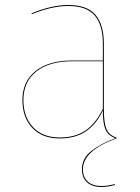

<svg xmlns="http://www.w3.org/2000/svg" viewBox="-20 -547 564 771"><path d="M313 133Q313 165 333 182.5Q353 200 388 200Q412 200 441 192V196Q412 204 388 204Q351 204 330 185.5Q309 167 309 133Q309 89 346.5 59.5Q384 30 443 8Q414 -3 403.5 -27Q393 -51 393 -103Q366 -47 324 -19Q282 9 220 9Q149 9 109.5 -33.5Q70 -76 70 -145Q70 -220 123 -262Q176 -304 269 -304H393V-372Q393 -446 360.5 -484.5Q328 -523 254 -523Q189 -523 108 -490L106 -493Q187 -527 254 -527Q330 -527 363.5 -487.5Q397 -448 397 -372V-110Q397 -54 407.5 -29Q418 -4 449 6L447 9Q313 58 313 133ZM393 -110V-301H270Q178 -301 126 -260Q74 -219 74 -145Q74 -78 112.5 -36.5Q151 5 220 5Q283 5 324 -23.5Q365 -52 393 -110Z"/></svg>

Font: FiraGO Four
Style: Regular
Weight: 100
Designer: bBox Type
Foundry: bBox Type GmbH
Version: Version 1.001